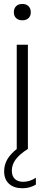

<svg xmlns="http://www.w3.org/2000/svg" viewBox="-20 -774 232 998"><path d="M52 -710.5Q52 -730 63.8 -741.8Q75.5 -753.5 96 -753.5Q116.5 -753.5 128.2 -741.8Q140 -730 140 -710.5Q140 -691 128.2 -679.8Q116.5 -668.5 96 -668.5Q75.5 -668.5 63.8 -679.8Q52 -691 52 -710.5ZM166.5 150V185.5Q152 194.5 134 199.5Q116 204.5 97.5 204.5Q52 204.5 26.8 181.2Q1.5 158 1.5 116.5Q1.5 84 17.2 55.8Q33 27.5 67.5 0H67V-541.5H125V0Q80 29 60.8 55.8Q41.5 82.5 41.5 113Q41.5 141 57 156Q72.5 171 100.5 171Q134.5 171 166.5 150Z"/></svg>

Font: Encode Sans Condensed Light
Style: Regular
Weight: 300
Width: 3
Designer: Multiple Designers
Foundry: Impallari Type
Version: Version 2.000